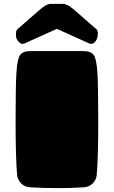

<svg xmlns="http://www.w3.org/2000/svg" viewBox="-20 -962 584 985"><path d="M138 -700H406Q448 -700 461.5 -679Q475 -658 479.5 -592.5Q484 -527 484 -338.5Q484 -150 476 -62Q473 -39 455.5 -21Q438 -3 409 -1Q352 3 277 3Q202 3 135 -1Q106 -3 88.5 -21Q71 -39 68 -62Q60 -150 60 -338.5Q60 -527 64.5 -592.5Q69 -658 82.5 -679Q96 -700 138 -700ZM239 -942H305Q325 -942 360 -912L477 -810Q482 -802 482 -794Q482 -764 470.5 -750.5Q459 -737 450.5 -737Q442 -737 436 -740L272 -814L108 -740Q102 -737 93.5 -737Q85 -737 74 -750Q63 -763 62.5 -774Q62 -785 62 -793.5Q62 -802 67 -810L184 -912Q219 -942 239 -942Z"/></svg>

Font: Chango
Style: Regular
Weight: 400
Designer: Manuel Lupez
Foundry: Fontstage
Version: Version 1.001